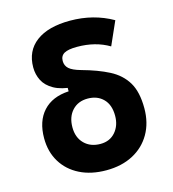

<svg xmlns="http://www.w3.org/2000/svg" viewBox="-107 -791 800 889"><g transform="rotate(-15 293.0 -346.5)"><path d="M294.4 9.8Q221.7 9.8 167.5 -17.3Q113.3 -44.4 83.3 -93.5Q53.2 -142.6 53.2 -208Q53.2 -289.6 96.4 -336.9Q139.6 -384.3 219.2 -388.7V-420.9L247.6 -401.9Q188.5 -406.2 153.8 -425.8Q119.1 -445.3 104.2 -474.6Q89.4 -503.9 89.4 -537.6Q89.4 -616.7 147 -659.9Q204.6 -703.1 309.6 -703.1Q421.9 -703.1 513.2 -650.9L463.4 -538.6Q397.9 -577.6 309.6 -577.6Q267.1 -577.6 248 -566.7Q229 -555.7 229 -531.2Q229 -508.8 244.9 -494.4Q260.7 -480 300.8 -468.8Q376 -448.2 429 -420.9Q481.9 -393.6 509.8 -347.2Q537.6 -300.8 537.6 -222.7Q537.6 -152.8 507.3 -100.3Q477.1 -47.9 422.4 -19Q367.7 9.8 294.4 9.8ZM299.3 -115.2Q344.2 -115.2 371.1 -146.2Q397.9 -177.2 397.9 -224.1Q397.9 -276.4 369.6 -304.9Q341.3 -333.5 294.9 -333.5Q249 -333.5 220.9 -303.2Q192.9 -272.9 192.9 -222.7Q192.9 -173.8 222.2 -144.5Q251.5 -115.2 299.3 -115.2Z"/></g></svg>

Font: Cascadia Mono
Style: Regular
Weight: 400
Monospace: yes
Designer: Aaron Bell
Foundry: Saja Typeworks
Version: Version 2102.003